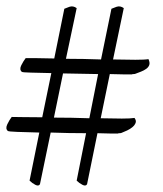

<svg xmlns="http://www.w3.org/2000/svg" viewBox="-30 -644 503 591"><path d="M384 -281Q390 -273 387.5 -266Q385 -259 378 -253Q371 -247 361.5 -242.5Q352 -238 344 -235Q342 -234 338 -234Q334 -234 333 -233Q327 -233 310 -233Q293 -233 270 -234L238 -77Q234 -70 224 -75Q214 -80 206 -88L235 -234Q209 -234 181 -234.5Q153 -235 126 -236L93 -77Q89 -70 79 -75Q69 -80 61 -88L91 -236Q51 -237 23.5 -238Q-4 -239 -6 -241Q-14 -248 -7.5 -261.5Q-1 -275 6 -284Q17 -284 42.5 -283.5Q68 -283 100 -283L128 -419Q90 -420 64.5 -420.5Q39 -421 37 -423Q29 -430 35.5 -443Q42 -456 49 -465Q60 -465 83 -465Q106 -465 137 -464L168 -617Q172 -619 183.5 -623Q195 -627 206 -619L173 -463Q199 -463 227 -462.5Q255 -462 281 -461L313 -617Q317 -619 328.5 -623Q340 -627 351 -619L318 -461Q357 -460 386.5 -460Q416 -460 427 -462Q432 -451 429.5 -444Q427 -437 420 -432Q413 -427 404 -423.5Q395 -420 387 -417Q385 -416 381 -416Q377 -416 376 -415Q369 -415 351.5 -415Q334 -415 308 -416L280 -280Q317 -279 345 -279Q373 -279 384 -281ZM164 -418 136 -282Q162 -282 190 -281.5Q218 -281 245 -280L272 -416Z"/></svg>

Font: Lusitana
Style: Regular
Weight: 400
Designer: Ana Paula Megda
Foundry: Ana Paula Megda
Version: Version 1.000; ttfautohint (v1.1) -l 8 -r 50 -G 200 -x 14 -D